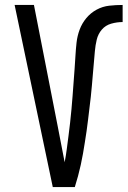

<svg xmlns="http://www.w3.org/2000/svg" viewBox="-20 -755 515 775"><path d="M193 0 39 -735H117L213 -245Q220 -209 227 -172.5Q234 -136 241 -100Q246 -126 249.5 -153Q253 -180 256.5 -206.5Q260 -233 263 -260Q266 -287 268.5 -314Q271 -341 273 -368Q275 -395 277 -422Q279 -449 281 -475.5Q283 -502 284.5 -529Q286 -556 289 -583Q292 -610 301.5 -635.5Q311 -661 328.5 -682Q346 -703 370 -716Q394 -729 421 -732Q448 -735 475 -735V-666Q452 -666 429 -659.5Q406 -653 391 -635.5Q376 -618 370.5 -595Q365 -572 363 -549Q361 -526 359 -503Q357 -480 355 -457Q353 -434 351 -410.5Q349 -387 346.5 -364Q344 -341 341 -318Q338 -295 335.5 -272Q333 -249 329.5 -226Q326 -203 322.5 -180.5Q319 -158 315 -135Q311 -112 306 -89.5Q301 -67 295 -44.5Q289 -22 282 0Z"/></svg>

Font: Iosevka QP
Style: Regular
Weight: 400
Designer: Belleve Invis
Foundry: Belleve Invis
Version: Version 20.0.0; ttfautohint (v1.8.4)